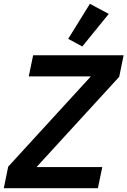

<svg xmlns="http://www.w3.org/2000/svg" viewBox="-32 -988 669 1008"><path d="M505 -111 482 0H-12L11 -113L445 -587H119L142 -698H617L594 -585L160 -111ZM539 -915 400 -744 326 -784 440 -968Z"/></svg>

Font: IBM Plex Sans SemiBold
Style: Italic
Weight: 600
Italic angle: -11.31°
Designer: Mike Abbink, Paul van der Laan, Pieter van Rosmalen
Foundry: Bold Monday
Version: Version 3.201